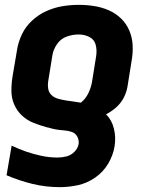

<svg xmlns="http://www.w3.org/2000/svg" viewBox="-20 -558 616 791"><path d="M226 213Q263 213 300.5 205Q338 197 371.5 174Q405 151 425.5 116.5Q446 82 452 45Q458 8 449.5 -27.5Q441 -63 417 -87Q440 -99 459 -116Q478 -133 489.5 -155Q501 -177 505 -200L522 -306Q528 -339 526.5 -371Q525 -403 513 -431.5Q501 -460 479 -481.5Q457 -503 428.5 -515.5Q400 -528 368.5 -533Q337 -538 304 -538Q271 -538 237.5 -532.5Q204 -527 171.5 -512.5Q139 -498 112 -473Q85 -448 70 -416Q55 -384 50 -351L32 -245Q27 -215 27 -184.5Q27 -154 38.5 -127.5Q50 -101 71 -81.5Q92 -62 119 -51.5Q146 -41 175 -33H176H177Q177 -33 177 -33Q177 -33 177 -33Q193 -28 209 -25Q225 -22 242 -21Q259 -20 274.5 -15Q290 -10 298 4Q306 18 304 35Q301 53 286.5 67.5Q272 82 253.5 86.5Q235 91 217 91Q183 91 150.5 84Q118 77 87.5 66.5Q57 56 28 42L7 164Q58 186 113 199.5Q168 213 226 213ZM313 -135Q297 -138 281 -140Q265 -142 249.5 -144.5Q234 -147 218.5 -151.5Q203 -156 192 -166.5Q181 -177 178.5 -193Q176 -209 179 -226L196 -331Q200 -355 215.5 -377Q231 -399 255.5 -407.5Q280 -416 304 -416Q328 -416 348.5 -405.5Q369 -395 374.5 -372.5Q380 -350 376 -326L359 -220Q355 -197 344 -174Q333 -151 313 -135Z"/></svg>

Font: Iosevka Sparkle Heavy
Style: Italic
Weight: 900
Italic angle: -9°
Designer: Belleve Invis
Foundry: Belleve Invis
Version: Version 4.5.0; ttfautohint (v1.8.3)